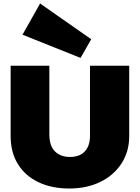

<svg xmlns="http://www.w3.org/2000/svg" viewBox="-20 -1065 802 1101"><path d="M377 16Q277 16 201 -20Q125 -56 83 -123.5Q41 -191 41 -285V-688H263V-295Q263 -228 295.5 -196.5Q328 -165 381 -165Q437 -165 466.5 -197Q496 -229 496 -285V-688H721V-285Q721 -196 677 -128Q633 -60 555.5 -22Q478 16 377 16ZM442 -733 109 -866 210 -1045 503 -840Z"/></svg>

Font: Paytone One
Style: Regular
Weight: 400
Designer: Vernon Adams
Foundry: Vernon Adams
Version: Version 1.002; ttfautohint (v1.8.4.7-5d5b);gftools[0.9.23]